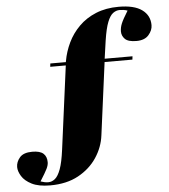

<svg xmlns="http://www.w3.org/2000/svg" viewBox="-149 -799 918 1045"><g transform="rotate(-5 310.0 -276.0)"><path d="M83 192Q20 192 -17.5 173Q-55 154 -71.5 127Q-88 100 -88 77Q-88 49 -67.5 25Q-47 1 1 1Q43 1 61.5 17.5Q80 34 80 65Q80 81 70.5 100.5Q61 120 32 166Q44 170 54 172Q64 174 74 174Q94 174 111 160Q128 146 141.5 109.5Q155 73 164 4L224 -451H139L141 -469H226L227 -475Q236 -526 259 -574Q282 -622 320.5 -660.5Q359 -699 413.5 -721.5Q468 -744 538 -744Q623 -744 665.5 -713Q708 -682 708 -629Q708 -601 686 -575.5Q664 -550 619 -550Q574 -550 556.5 -567.5Q539 -585 539 -609Q539 -630 548 -652Q557 -674 585 -719Q574 -723 562.5 -724.5Q551 -726 542 -726Q523 -726 506 -713.5Q489 -701 475.5 -667Q462 -633 452 -567L438 -469H590L588 -451H436L384 -56Q376 9 338.5 65.5Q301 122 237 157Q173 192 83 192Z"/></g></svg>

Font: Display Black
Style: Regular
Weight: 900
Designer: Latin by Veronika Burian and Jose Scaglione. Greek by Irene Vlachou. Cyrillic by Vera Evstafieva.
Foundry: TypeTogether
Version: Version 3.002